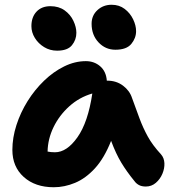

<svg xmlns="http://www.w3.org/2000/svg" viewBox="-20 -777 723 807"><path d="M206 10Q128 10 80 -33Q32 -76 32 -147Q32 -198 49 -251Q66 -304 96 -352Q126 -400 165.5 -438Q205 -476 250 -498Q295 -520 341 -520Q376 -520 401 -498.5Q426 -477 429 -438H431Q469 -438 497 -417Q525 -396 535 -365Q552 -318 566.5 -279Q581 -240 601 -203.5Q621 -167 657 -128Q670 -113 671 -91Q672 -69 662.5 -46.5Q653 -24 635 -8.5Q617 7 593 7Q575 7 563.5 0.5Q552 -6 545 -16Q513 -55 490 -93Q467 -131 447 -185Q418 -112 379 -69.5Q340 -27 295.5 -8.5Q251 10 206 10ZM211 -137Q261 -137 305.5 -200Q350 -263 368 -384Q313 -368 271 -330Q229 -292 205 -242.5Q181 -193 180 -140Q193 -137 211 -137ZM465 -568Q423 -568 394 -599Q365 -630 365 -677Q365 -712 389.5 -734.5Q414 -757 449 -757Q481 -757 504 -739.5Q527 -722 539.5 -696Q552 -670 552 -646Q552 -617 532 -592.5Q512 -568 465 -568ZM220 -564Q190 -564 165.5 -579Q141 -594 126.5 -617.5Q112 -641 112 -667Q112 -705 133.5 -728Q155 -751 192 -751Q227 -751 251.5 -733.5Q276 -716 288.5 -689.5Q301 -663 301 -639Q301 -610 282.5 -587Q264 -564 220 -564Z"/></svg>

Font: Shantell Sans Normal
Style: Bold
Weight: 700
Designer: Stephen Nixon, Anya Danilova, Shantell Martin
Foundry: Arrow Type
Version: Version 1.009;[a7da0bfa3]